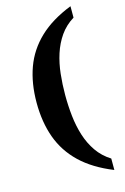

<svg xmlns="http://www.w3.org/2000/svg" viewBox="-135 -833 670 1031"><g transform="rotate(-15 199.5 -317.0)"><path d="M366.8 138.6Q256 93.9 187.8 28.6Q119.6 -36.8 88.3 -123.3Q57 -209.9 57 -318.2Q57 -425.8 88.3 -511.9Q119.6 -598 187.8 -663Q256 -728.1 366.8 -771.8V-708.4Q320.5 -679.9 290.9 -637.5Q261.4 -595 244.8 -543.6Q228.2 -492.1 222.1 -434.6Q215.9 -377.2 215.9 -318.2Q215.9 -258.2 222.3 -200.6Q228.6 -143.1 245 -91.3Q261.4 -39.5 290.9 3.2Q320.5 45.9 366.8 75Z"/></g></svg>

Font: Noto Serif Gurmukhi
Style: Regular
Weight: 400
Designer: Vaibhav Singh and the Monotype Design Team
Foundry: Monotype Imaging Inc.
Version: Version 2.003